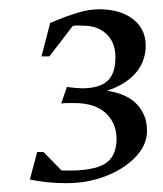

<svg xmlns="http://www.w3.org/2000/svg" viewBox="-20 -715 359 422"><path d="M125.9 -312.4Q103.4 -312.4 84.5 -314.4Q65.6 -316.4 45.6 -320.4L61.7 -380.9H75.7L114.9 -340.6Q118.4 -340.4 122.8 -340.2Q127.2 -340.1 131 -340.1Q185 -340.1 209.5 -354.4Q234 -368.8 236 -403.6Q238 -441.4 213.9 -465Q189.9 -488.5 143.5 -488.5Q136.9 -488.5 129.4 -488.5Q121.9 -488.5 114.5 -487.5L127.1 -523.9Q133.1 -522.9 143.7 -521.9Q154.4 -520.9 159.4 -520.9Q196.1 -520.9 213.7 -535Q231.4 -549.1 233.4 -580.1Q236.3 -616.8 216.5 -637.7Q196.7 -658.6 162.6 -658.6Q157.2 -658.6 150.8 -659Q144.4 -659.4 139.6 -657.6L88.6 -591.1H71.2L90.3 -664.6Q129 -680.9 153 -687.7Q177 -694.6 197.9 -694.6Q246.7 -694.6 274.9 -670.9Q303 -647.2 300 -606.9Q297.2 -574.5 275.3 -551.3Q253.4 -528.1 215.2 -515.6Q261.2 -508.6 283 -483.6Q304.9 -458.6 302.9 -421.9Q300.9 -393.4 276.1 -368.1Q251.2 -342.8 211.6 -327.6Q172.1 -312.4 125.9 -312.4Z"/></svg>

Font: Ancizar Serif Light
Style: Italic
Weight: 300
Italic angle: -4°
Designer: Cesar Puertas, Viviana Monsalve, Julian Moncada, Julian Prieto, Jose Castro, Felipe Aragon, Mariel Hernandez, Sara Alarc
Version: Version 8.100